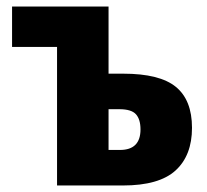

<svg xmlns="http://www.w3.org/2000/svg" viewBox="-20 -569 636 589"><path d="M313 -549H17V-425H155V0H357Q468 0 518.5 -46Q569 -92 569 -177Q569 -262 519.5 -302.5Q470 -343 358 -343H313ZM346 -234Q383 -234 397 -218.5Q411 -203 411 -172Q411 -109 348 -109H313V-234Z"/></svg>

Font: Noto Sans Display SemiCondensed Extra
Style: Regular
Weight: 800
Width: 4
Designer: Monotype Design Team
Foundry: Monotype Imaging Inc.
Version: Version 1.900